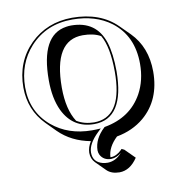

<svg xmlns="http://www.w3.org/2000/svg" viewBox="-97 -748 1049 1105"><g transform="rotate(-10 427.5 -196.0)"><path d="M562 142.1 618.7 198.7Q574.7 265.1 512.7 265.6Q465.3 265.1 439 239.3L382.3 182.6Q360.4 159.7 359.9 125Q360.4 93.3 380.9 60.1Q270 39.6 197.3 -32.2L141.1 -88.9Q52.7 -178.7 51.8 -310.1Q51.8 -461.4 151.4 -560.5Q249.5 -657.2 397 -658.2Q562 -657.7 657.7 -562L714.4 -505.4Q803.2 -415.5 803.7 -272.5Q803.7 -106.9 693.4 -13.2Q627 42.5 533.7 59.6Q478 112.3 475.6 170.9Q478 170.9 479 170.9Q510.3 170.9 541.5 140.6Q544.4 137.7 546.9 134.8ZM440.4 -548.3Q270 -548.3 269.5 -272.5Q269.5 -271 269.5 -270.5Q270 -143.6 317.4 -70.3Q361.3 -43.5 418 -43Q576.7 -43 585.4 -280.8Q585.9 -295.4 585.9 -310.1Q585.4 -455.1 544.4 -524.9Q502.4 -548.3 440.4 -548.3ZM383.8 -615.2Q531.2 -615.2 574.7 -480Q595.7 -413.1 596.2 -310.1Q594.7 -34.2 418 -33.2Q293.5 -33.2 237.8 -147.5Q203.1 -220.2 203.1 -327.1Q203.1 -590.3 355.5 -612.8Q369.6 -615.2 383.8 -615.2ZM539.1 156.2Q510.3 180.2 479 181.2Q434.6 181.2 415.5 145.5Q409.2 132.3 409.2 119.1Q410.2 52.2 470.2 -3.9L472.7 -6.3L475.1 -6.8Q627.4 -34.2 695.8 -157.7Q736.8 -232.9 736.8 -329.1Q736.8 -492.7 622.1 -580.1Q532.2 -647.5 397 -647.9Q244.1 -647.9 148.4 -543Q62.5 -447.8 62 -310.1Q62 -167.5 166 -79.1Q260.3 -0.5 397.9 0Q409.2 0 422.9 -0.5L449.7 -2L430.2 16.6Q370.6 74.2 370.1 125Q370.1 181.6 426.3 195.8Q440.4 199.2 456.1 199.2Q503.4 197.8 539.1 156.2Z"/></g></svg>

Font: Linux Biolinum Shadow O
Style: Bold
Weight: 700
Designer: Philipp H. Poll
Foundry: Philipp H. Poll
Version: Version 0.9.2